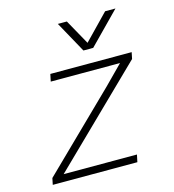

<svg xmlns="http://www.w3.org/2000/svg" viewBox="-114 -873 878 969"><g transform="rotate(-15 325.0 -389.0)"><path d="M49 -34 433 -409 529 -506H167L175 -544H600L593 -510L109 -38H492L484 0H42ZM324 -778 397 -647 524 -778H578L418 -615H367L277 -778Z"/></g></svg>

Font: Azeret Mono Thin
Style: Italic
Weight: 100
Italic angle: -12°
Designer: Martin Vácha
Foundry: Displaay
Version: Version 1.000; Glyphs 3.0.3, build 3074